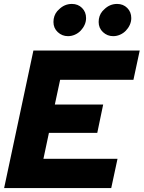

<svg xmlns="http://www.w3.org/2000/svg" viewBox="-20 -957 731 977"><path d="M1 0ZM1 0 150 -700H691L659 -551H286L259 -425H505L475 -281H229L201 -149H578L546 0ZM326 -773Q296 -773 274 -793.5Q252 -814 252 -845Q252 -877 271 -900L280 -909Q308 -937 346 -937Q377 -937 397.5 -916.5Q418 -896 418 -865Q418 -847 410.5 -830.5Q403 -814 390.5 -801Q378 -788 361 -780.5Q344 -773 326 -773ZM556 -773Q526 -773 504 -793.5Q482 -814 482 -845Q482 -877 501 -900L510 -909Q538 -937 576 -937Q607 -937 627.5 -916.5Q648 -896 648 -865Q648 -847 640.5 -830.5Q633 -814 620.5 -801Q608 -788 591 -780.5Q574 -773 556 -773Z"/></svg>

Font: Rosa Sans Black
Style: Italic
Weight: 900
Italic angle: -12°
Designer: Pentagram / MCKL
Foundry: Pentagram / MCKL
Version: Version 1.005;September 16, 2019;FontCreator 11.5.0.2425 64-